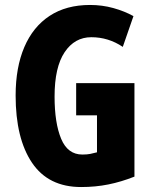

<svg xmlns="http://www.w3.org/2000/svg" viewBox="-20 -744 617 774"><path d="M287 -409H522V-32Q469 -11 417 -0.5Q365 10 307 10Q175 10 109 -88Q43 -186 43 -359Q43 -472 78 -554Q113 -636 180 -680Q247 -724 343 -724Q392 -724 437 -711.5Q482 -699 518 -679L475 -555Q417 -594 348 -594Q281 -594 240.5 -533.5Q200 -473 200 -355Q200 -248 226.5 -184.5Q253 -121 312 -121Q331 -121 343.5 -123.5Q356 -126 371 -130V-279H287Z"/></svg>

Font: Noto Sans Gurmukhi ExtraCondensed ExtraBold
Style: Regular
Weight: 800
Width: 2
Designer: Jelle Bosma - Monotype Design Team
Foundry: Monotype Imaging Inc.
Version: Version 2.004; ttfautohint (v1.8.4.7-5d5b)